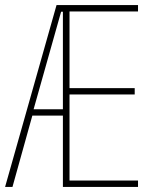

<svg xmlns="http://www.w3.org/2000/svg" viewBox="-20 -734 610 754"><path d="M522 0V-25H253V-363H509V-388H253V-689H522V-714H202L0 0H29L107 -280H227V0ZM112 -305 220 -688H227V-305Z"/></svg>

Font: Noto Sans Ethiopic ExtraCondensed Thin
Style: Regular
Weight: 100
Width: 2
Designer: Monotype Design Team
Foundry: Monotype Imaging Inc.
Version: Version 2.102